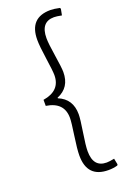

<svg xmlns="http://www.w3.org/2000/svg" viewBox="-153 -704 590 894"><g transform="rotate(-20 142.5 -257.5)"><path d="M222 -654Q239 -654 267 -648L270 -643L264 -612Q239 -617 226 -617Q160 -617 160 -537Q160 -510 170 -447Q180 -384 180 -362Q180 -286 114 -259V-256Q180 -229 180 -153Q180 -130 170 -67Q160 -4 160 23Q160 103 226 103Q239 103 264 98L270 128L267 133Q246 139 222 139Q117 139 117 29Q117 -2 126.5 -66Q136 -130 136 -151Q136 -229 49 -242V-272Q136 -286 136 -363Q136 -384 126.5 -448.5Q117 -513 117 -544Q117 -654 222 -654Z"/></g></svg>

Font: Alegreya Sans SC Light
Style: Regular
Weight: 300
Designer: Juan Pablo del Peral
Foundry: Huerta Tipografica
Version: Version 2.007